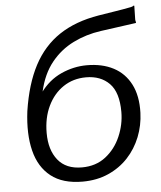

<svg xmlns="http://www.w3.org/2000/svg" viewBox="-54 -800 720 857"><g transform="rotate(-5 306.0 -371.5)"><path d="M281.7 10Q192.9 10 140.3 -31.4Q87.6 -72.8 69 -147.9Q50.3 -223 63 -324.3L105.1 -402.1L134.9 -401.3Q173.8 -455.2 229.9 -480.6Q285.9 -505.9 345 -505.9Q413.9 -505.9 464.1 -479.7Q514.3 -453.5 541 -401.6Q567.7 -349.7 565.2 -273.6Q563.3 -217.5 542.9 -166Q522.4 -114.6 485.8 -75.2Q449.1 -35.8 397.5 -12.9Q345.9 10 281.7 10ZM284.3 -53.5Q346.9 -53.5 390.7 -87.6Q434.4 -121.6 457.6 -175.1Q480.8 -228.7 480.8 -285.2Q480.8 -372.7 441.6 -412.6Q402.3 -452.5 337 -452.5Q279.2 -452.5 234.9 -422.8Q190.6 -393 165.5 -340.5Q140.4 -288.1 140.4 -220Q140.4 -144.2 176.7 -98.9Q213 -53.5 284.3 -53.5ZM125.4 -343.3 63 -324.3Q81.2 -445 124.6 -527.2Q168 -609.4 240.4 -657.5Q312.8 -705.5 417.4 -722.7Q458.5 -729.4 493.6 -734.9Q528.8 -740.3 564.1 -747.3Q571.5 -748.9 575 -751.8Q578.6 -754.7 579.6 -751L578.3 -690.2Q578.7 -683.8 580.4 -679.5Q582.2 -675.2 578.4 -674.5Q531.3 -667.6 497.3 -663.2Q463.4 -658.8 421 -652.7Q354.4 -643.4 296.6 -614.8Q238.7 -586.2 197.6 -535.2Q156.4 -484.2 138.7 -406.7Z"/></g></svg>

Font: Libre Franklin Thin
Style: Italic
Weight: 100
Italic angle: -8°
Designer: Pablo Impallari, Rodrigo Fuenzalida, Nhung Nguyen
Foundry: Impallari Type
Version: Version 3.000